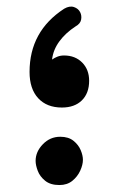

<svg xmlns="http://www.w3.org/2000/svg" viewBox="-20 -521 354 571"><path d="M164.1 -201.2Q119.1 -201.2 93.5 -229Q67.9 -256.8 67.9 -307.1Q67.9 -428.2 170.9 -495.1Q187 -504.4 200 -500Q212.9 -495.6 218.3 -484.9Q223.6 -474.6 221.2 -462.4Q218.8 -450.2 204.6 -442.4Q174.8 -422.9 156.5 -397.9Q138.2 -373 134.8 -343.8Q142.1 -349.1 150.9 -352.5Q159.7 -356 170.4 -356Q203.6 -356 224.4 -335Q245.1 -314 245.1 -280.8Q245.1 -243.7 223.4 -222.4Q201.7 -201.2 164.1 -201.2ZM85.9 -42.5Q85.9 -69.8 107.4 -92Q128.9 -114.3 159.2 -114.3Q183.6 -114.3 198.5 -102.3Q213.4 -90.3 220 -74.5Q226.6 -58.6 226.6 -45.9Q226.6 -30.8 218.5 -13.2Q210.4 4.4 195.1 16.8Q179.7 29.3 156.7 29.3Q129.9 29.3 114.3 16.6Q98.6 3.9 92.3 -12.9Q85.9 -29.8 85.9 -42.5Z"/></svg>

Font: Mikhak-DS2-FD SemiBold
Style: Regular
Weight: 600
Designer: Amin Abedi
Version: Version 3.2